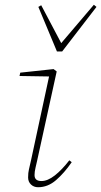

<svg xmlns="http://www.w3.org/2000/svg" viewBox="-20 -773 425 806"><path d="M98 -28Q98 -48 101.5 -62Q105 -76 110 -99L186 -452L62 -454L65 -468L205 -483L218 -473L136 -99Q133 -85 129 -68.5Q125 -52 125 -38Q125 -13 154 -13Q180 -13 210 -36.5Q240 -60 271 -100L281 -92Q250 -47 215.5 -17Q181 13 140 13Q122 13 110 1.5Q98 -10 98 -28ZM153 -751 237 -592 374 -753 385 -744 241 -557H219L141 -744Z"/></svg>

Font: Source Serif Pro ExtraLight
Style: Italic
Weight: 200
Italic angle: -12°
Designer: Frank Grießhammer
Foundry: Adobe Systems Incorporated
Version: Version 3.001;hotconv 1.0.111;makeotfexe 2.5.65597